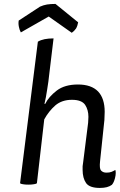

<svg xmlns="http://www.w3.org/2000/svg" viewBox="-20 -928 603 968"><path d="M74.2 -824.2Q73.2 -818.4 73.2 -812.5Q73.2 -801.8 75.2 -793Q78.1 -777.3 85 -764.6Q131.8 -792 225.6 -844.7Q254.9 -824.2 341.8 -762.7Q354.5 -771.5 363.3 -784.2Q371.1 -797.9 374 -815.4Q335.9 -845.7 259.8 -908.2Q235.4 -908.2 216.8 -905.3Q199.2 -902.3 181.6 -894.5Q146.5 -871.1 74.2 -824.2ZM81.1 -3.9Q86.9 0 96.7 1Q106.4 2.9 123 2.9Q139.6 2.9 149.4 1Q160.2 0 166 -3.9Q178.7 -111.3 203.1 -326.2Q225.6 -367.2 258.8 -396.5Q292 -424.8 342.8 -424.8Q391.6 -424.8 409.2 -399.4Q425.8 -374 425.8 -338.9Q425.8 -328.1 424.8 -319.3Q424.8 -309.6 422.9 -297.9Q415 -235.4 399.4 -111.3Q397.5 -100.6 396.5 -89.8Q396.5 -80.1 396.5 -71.3Q396.5 -30.3 414.1 -4.9Q431.6 19.5 483.4 19.5Q503.9 19.5 518.6 15.6Q533.2 11.7 543.9 3.9Q553.7 -6.8 559.6 -29.3Q563.5 -43.9 563.5 -56.6Q563.5 -64.5 561.5 -71.3Q551.8 -65.4 542 -61.5Q532.2 -57.6 516.6 -57.6Q499 -57.6 489.3 -68.4Q480.5 -78.1 484.4 -114.3Q491.2 -179.7 504.9 -309.6Q506.8 -322.3 506.8 -335.9Q507.8 -349.6 507.8 -364.3Q507.8 -431.6 474.6 -466.8Q440.4 -502 373 -502Q306.6 -502 266.6 -471.7Q225.6 -440.4 208 -404.3Q207 -404.3 204.1 -404.3Q211.9 -436.5 217.8 -476.6Q224.6 -516.6 228.5 -555.7Q236.3 -615.2 250 -734.4Q224.6 -734.4 205.1 -730.5Q185.5 -726.6 170.9 -717.8Q140.6 -480.5 81.1 -3.9Z"/></svg>

Font: cl
Style: Italic
Weight: 400
Designer: Mitja Miklavcic
Version: Version 7.504; 2011; Build 1022